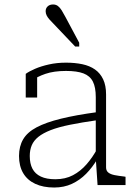

<svg xmlns="http://www.w3.org/2000/svg" viewBox="-20 -827 612 858"><path d="M415 -326V-290Q345 -280 293 -269.5Q241 -259 206.5 -245.5Q172 -232 151.5 -215.5Q131 -199 122 -178Q113 -157 113 -130Q113 -96 125 -73Q137 -50 162.5 -38Q188 -26 227 -26Q272 -26 306 -44Q340 -62 367 -93Q394 -124 415 -163V-116Q393 -79 365 -50.5Q337 -22 301.5 -5.5Q266 11 222 11Q173 11 137.5 -5.5Q102 -22 83.5 -53.5Q65 -85 65 -130Q65 -173 83.5 -204.5Q102 -236 143.5 -258Q185 -280 252 -296.5Q319 -313 415 -326ZM416 0 408 -119V-122V-393Q408 -437 395 -462.5Q382 -488 353 -499Q324 -510 275 -510Q221 -510 183 -497Q145 -484 122 -466Q119 -471 119.5 -476.5Q120 -482 123.5 -487.5Q127 -493 133 -496.5Q139 -500 146 -499V-391H95V-497Q110 -508 136.5 -519.5Q163 -531 198.5 -539Q234 -547 275 -547Q315 -547 348 -540Q381 -533 404.5 -516.5Q428 -500 441 -472.5Q454 -445 454 -405V-79Q454 -64 464 -56Q474 -48 492 -44.5Q510 -41 536 -38L541 -37V0ZM272 -752 334 -636V-619H316L219 -721Q209 -731 201 -740Q193 -749 188.5 -758Q184 -767 184 -777Q184 -790 193 -798.5Q202 -807 217 -807Q230 -807 239 -800Q248 -793 255.5 -781Q263 -769 272 -752Z"/></svg>

Font: Roboto Serif Thin
Style: Regular
Weight: 250
Designer: Greg Gazdowicz
Foundry: Commercial Type
Version: Version 1.004